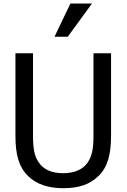

<svg xmlns="http://www.w3.org/2000/svg" viewBox="-20 -1020 696 1056"><path d="M367.2 -1000.5 279.8 -817.9H352.5L485.8 -1000.5ZM327.6 15.1C415.5 15.1 474.6 -6.3 521.5 -51.8C571.8 -100.6 590.8 -169.4 590.8 -273.4V-727.1H494.1V-271C494.1 -204.1 486.3 -162.6 462.9 -127C437.5 -88.4 388.7 -67.4 327.6 -67.4C264.2 -67.4 219.2 -87.4 192.9 -127C168.9 -162.1 161.6 -203.1 161.6 -273.4V-727.1H64.9V-273.4C64.9 -168 84 -102.1 134.3 -51.8C179.7 -7.3 244.1 15.1 327.6 15.1Z"/></svg>

Font: SG Kara SemiBold
Style: Regular
Weight: 400
Designer: Damoon Khanjanzadeh
Version: Version 1.000